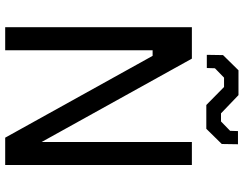

<svg xmlns="http://www.w3.org/2000/svg" viewBox="-122 -840 961 758"><g transform="rotate(90 359.0 -460.5)"><path d="M394 -794 323 -864H286L249 -828L248 -796H196L197 -860L257 -921H355L427 -852H459L496 -888L497 -919H549L548 -855L488 -794ZM87 0V-737H211L540 -144V-737H631V0H523L200 -582H178V0Z"/></g></svg>

Font: Tomorrow
Style: Regular
Weight: 400
Designer: Tony de Marco, Monica Rizzolli
Foundry: Just in Type
Version: Version 2.002